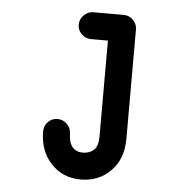

<svg xmlns="http://www.w3.org/2000/svg" viewBox="-48 -529 655 712"><g transform="rotate(5 280.0 -173.0)"><path d="M278 38Q301 38 317.5 24Q334 10 334 -28V-384H271Q251 -384 236 -398.5Q221 -413 221 -433.5Q221 -454 236 -469Q251 -484 271 -484H384Q405 -484 419.5 -469Q434 -454 434 -434V-28Q434 48 389.5 93Q345 138 278 138Q211 138 167.5 91.5Q124 45 124 -28Q124 -49 138.5 -63.5Q153 -78 173.5 -78Q194 -78 208.5 -63.5Q223 -49 224 -29Q225 38 278 38Z"/></g></svg>

Font: Brass Mono
Style: Bold
Weight: 700
Monospace: yes
Version: Version 1.100; ttfautohint (v1.8.3) -l 8 -r 50 -G 200 -x 14 